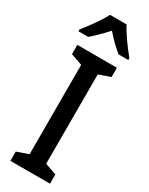

<svg xmlns="http://www.w3.org/2000/svg" viewBox="-241 -982 794 1024"><g transform="rotate(30 155.5 -470.0)"><path d="M206 -940H104C83 -898 37 -835 2 -791V-780H62C88 -802 123 -836 155 -872C186 -836 219 -804 249 -780H309V-791C273 -835 228 -896 206 -940ZM277 0V-57L206 -82V-632L277 -657V-714H33V-657L104 -632V-82L33 -57V0Z"/></g></svg>

Font: Noto Sans Gujarati UI Condensed Medium
Style: Regular
Weight: 500
Width: 3
Designer: Jelle Bosma - Monotype Design Team, Universal Thirst
Foundry: Monotype Imaging Inc.
Version: Version 2.106